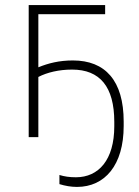

<svg xmlns="http://www.w3.org/2000/svg" viewBox="-20 -540 549 756"><path d="M93 0H131V-237C166 -255 212 -266 264 -266C373 -266 430 -199 430 -60V-43C430 90 368 158 279 158C253 158 234 155 214 149V185C237 192 260 196 283 196C393 196 467 110 467 -44V-61C467 -223 394 -302 267 -302C213 -302 170 -291 131 -275V-484H394V-520H93Z"/></svg>

Font: Fixel Display ExtraLight
Style: Regular
Weight: 200
Designer: AlfaBravo + MacPaw
Foundry: Kyrylo Tkachov, Marchela Mozhyna, Serhii Makarenko, Maria Weinstein, Zakhar Kryvoshyya
Version: Version 1.211